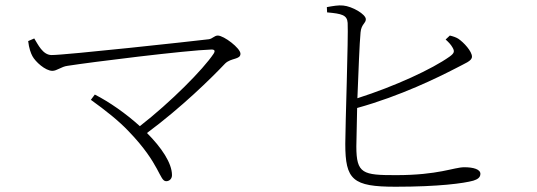

<svg xmlns="http://www.w3.org/2000/svg" viewBox="-20 -733 2040 729"><path d="M340 -374 325 -354C382 -313 431 -274 468 -235C589 -110 585 -45 611 -45C623 -45 633 -54 633 -68C633 -114 593 -173 538 -228C669 -325 782 -436 835 -492C858 -514 893 -506 893 -529C893 -550 830 -598 807 -598C794 -598 787 -586 773 -584C707 -576 230 -524 176 -524C142 -524 124 -565 110 -587L87 -577C90 -550 97 -531 103 -520C114 -499 152 -464 179 -464C196 -464 213 -480 236 -483C325 -497 686 -542 783 -545C795 -545 798 -540 791 -529C752 -470 628 -345 511 -254C458 -302 395 -346 340 -374Z M1672 -583C1682 -574 1692 -564 1698 -553C1707 -538 1705 -531 1687 -518C1621 -471 1481 -406 1337 -360C1341 -460 1345 -569 1349 -610C1352 -642 1369 -644 1369 -660C1369 -679 1317 -709 1283 -712C1264 -714 1244 -710 1221 -706L1222 -686C1278 -681 1298 -676 1300 -646C1303 -594 1291 -254 1291 -187C1291 -50 1319 -24 1482 -24C1646 -24 1741 -37 1777 -47C1793 -52 1804 -59 1804 -73C1804 -90 1778 -98 1743 -98C1703 -98 1646 -68 1483 -68C1358 -68 1333 -73 1333 -177L1336 -323C1502 -369 1645 -440 1709 -473C1746 -493 1772 -501 1772 -518C1772 -538 1741 -572 1720 -586C1712 -591 1701 -595 1688 -598Z"/></svg>

Font: Noto Serif TC ExtraLight
Style: Regular
Weight: 200
Designer: Ryoko NISHIZUKA 西塚涼子 (kana & ideographs); Frank Grießhammer (Latin, Greek & Cyrillic); Wenlong ZHANG 张文龙 (bopomofo); San
Foundry: Adobe
Version: Version 2.001;hotconv 1.1.0;makeotfexe 2.6.0